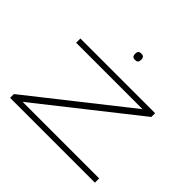

<svg xmlns="http://www.w3.org/2000/svg" viewBox="-169 -917 1114 1114"><g transform="rotate(45 388.0 -360.0)"><path d="M43 0V-31L633 -497H88V-532H701V-501L111 -35H739V0ZM400 -668Q385 -668 380 -675Q375 -682 375 -694Q375 -706 380 -713Q385 -720 400 -720Q415 -720 420 -713Q425 -706 425 -694Q425 -682 420 -675Q415 -668 400 -668Z"/></g></svg>

Font: Georama ExtraExtended ExtraLight
Style: Regular
Weight: 200
Width: 8
Designer: Jean-Baptiste Levee
Foundry: Production Type
Version: Version 1.000